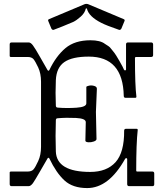

<svg xmlns="http://www.w3.org/2000/svg" viewBox="-20 -957 828 987"><path d="M616.2 -463.9Q612.3 -666 436.5 -666Q351.1 -666 310.5 -637.7Q270 -609.4 267.1 -544.9Q264.2 -480.5 267.1 -414.1Q267.1 -404.3 276.9 -403.8Q322.3 -399.9 373 -403.3Q423.8 -406.7 423.8 -425.8V-509.8Q423.8 -513.7 437.5 -516.6Q451.2 -519.5 464.8 -515.1Q478.5 -511.2 478 -500L473.1 -381.8L476.1 -242.2Q476.1 -234.4 461.9 -229.5Q448.2 -224.6 433.6 -225.6Q418.9 -227.1 418.9 -233.9L420.9 -329.1Q420.9 -348.1 370.6 -350.6Q320.3 -353 276.9 -349.1Q267.1 -349.1 267.1 -338.9Q264.2 -257.8 267.1 -178.2Q271 -73.2 443.8 -73.2Q528.8 -73.2 574.2 -123.5Q619.1 -173.8 618.2 -285.2Q618.2 -294.9 627.9 -294.9H682.1Q688 -294.9 688 -289.1Q680.2 -220.2 680.2 -80.1Q680.2 -75.2 685.1 -75.2H763.2Q772.9 -75.2 772.9 -64.9V-9.8Q772.9 0 763.2 0H644Q634.3 0 633.8 -9.8V-139.2Q633.8 -143.1 629.9 -144Q626 -145 623 -140.1Q539.1 9.8 428.2 9.8Q354 9.8 311.5 -29.3Q269 -68.4 233.9 -142.1Q229 -149.9 224.1 -142.1Q212.9 -123 186.5 -77.1Q160.2 -31.2 149.4 -15.6Q137.7 0 127 0H40Q30.3 0 29.8 -9.8V-69.8Q29.8 -74.7 35.2 -75.2H122.1Q142.1 -75.2 151.9 -85.9Q161.6 -96.7 176.3 -128.9Q190.9 -160.2 190.9 -202.1V-537.1Q190.9 -579.1 176.3 -610.4Q161.6 -641.6 151.9 -653.3Q142.1 -664.1 122.1 -664.1H35.2Q30.3 -664.1 29.8 -668.9V-729Q29.8 -738.8 40 -738.8H127Q137.7 -739.3 149.4 -723.6Q161.1 -708 187 -662.1Q212.9 -616.2 224.1 -597.2Q229 -589.4 233.9 -597.2Q268.1 -668.9 316.4 -709.5Q364.7 -750 444.8 -750Q495.6 -750 519.5 -731.4Q531.2 -723.1 537.6 -719.7Q543.9 -716.3 553.7 -703.1Q563.5 -689.9 567.4 -686Q573.7 -678.7 594.2 -643.1Q614.3 -607.9 617.2 -599.1Q620.1 -594.2 624 -595.2Q627.9 -596.2 627.9 -600.1V-729Q627.9 -738.8 638.2 -738.8H756.8Q766.6 -738.8 767.1 -729V-673.8Q767.1 -664.1 756.8 -664.1H679.2Q674.3 -664.1 673.8 -659.2Q673.8 -519 681.2 -460Q681.2 -454.1 674.8 -454.1H626Q616.2 -454.1 616.2 -463.9ZM420.9 -912.1Q416 -890.1 394.5 -871.1Q373 -852.1 356.4 -844.2Q339.8 -836.9 301.3 -821.3Q262.7 -805.7 255.9 -803.7Q249 -801.8 244.1 -810.1L228 -849.1Q225.1 -856 232.9 -858.9L414.1 -935.1Q424.3 -939 434.1 -935.1L615.2 -858.9Q623 -856 620.1 -849.1L604 -810.1Q598.6 -801.3 591.8 -803.7Q526.4 -826.2 501 -839.4Q437 -871.6 426.8 -912.1Q425.8 -914.1 423.8 -914.1Q421.9 -914.1 420.9 -912.1Z"/></svg>

Font: BrevierViennese-Regular
Style: Regular
Weight: 400
Designer: Johannes Lang & Ellmer Stefan
Foundry: Johannes Lang & Ellmer Stefan
Version: Version 1.001;PS 001.001;hotconv 1.0.70;makeotf.lib2.5.58329